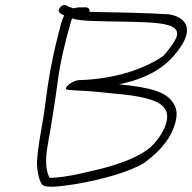

<svg xmlns="http://www.w3.org/2000/svg" viewBox="-20 -685 762 762"><path d="M217 -654C204 -636 226 -627 235 -624C222 -600 217 -568 208 -535C186 -451 170 -356 161 -282C157 -256 155 -233 151 -212C141 -155 130 -96 127 -46C125 -17 135 39 150 50C169 62 224 54 278 46C391 27 499 -5 553 -39C603 -77 654 -123 675 -195C687 -237 680 -261 662 -284C635 -319 580 -338 456 -350H451C597 -380 659 -441 701 -505C746 -576 714 -617 652 -628C563 -634 436 -636 335 -638C338 -649 330 -656 319 -656H308C300 -656 293 -656 286 -655L271 -652L251 -659L242 -664C232 -669 221 -660 217 -654ZM260 -593C262 -601 264 -607 266 -612C300 -600 374 -601 479 -599C626 -596 717 -592 671 -519C660 -501 645 -482 628 -463C562 -417 446 -371 293 -367C287 -367 273 -363 259 -354C238 -338 236 -329 253 -328C260 -327 285 -326 320 -324C355 -322 391 -318 429 -314C539 -305 607 -289 631 -258C666 -218 620 -143 584 -107C542 -66 453 -30 342 -6C295 5 247 17 194 20C184 21 178 21 176 20C161 -10 160 -54 168 -101C184 -191 198 -278 210 -368C219 -438 240 -525 260 -593Z"/></svg>

Font: Stray Cat
Style: UltExtObl
Weight: 400
Version: Version 1.0